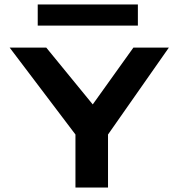

<svg xmlns="http://www.w3.org/2000/svg" viewBox="-20 -835 790 855"><path d="M316 0V-236L23 -623H186L393 -370L574 -623H732L461 -236V0ZM148 -721V-815H594V-721Z"/></svg>

Font: Inconsolata ExtraExpanded Black
Style: Regular
Weight: 900
Width: 8
Monospace: yes
Designer: Raph Levien, Cyreal, Brenton Simpson
Foundry: Raph Levien, Cyreal, Google
Version: Version 3.001; ttfautohint (v1.8.2.53-6de2)